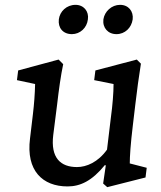

<svg xmlns="http://www.w3.org/2000/svg" viewBox="-20 -760 665 793"><path d="M516 -85C516 -113 519 -163 529 -245L539 -329C547 -395 552 -434 562 -497L545 -514L374 -469L369 -429L449 -413C449 -377 445 -326 438 -275L422 -142C385 -90 337 -70 298 -70C231 -70 188 -107 200 -203L216 -329C223 -390 231 -447 241 -495L222 -514L55 -469L50 -429L125 -413C124 -371 121 -331 116 -289L104 -188C87 -55 156 10 259 10C312 10 360 -13 413 -78L417 -77L406 -2L423 13L581 -27L586 -67ZM223 -680C219 -645 240 -619 277 -619C311 -619 339 -645 343 -680C348 -713 326 -740 292 -740C255 -740 227 -713 223 -680ZM407 -680C403 -645 426 -619 461 -619C496 -619 523 -645 528 -680C532 -713 511 -740 476 -740C441 -740 412 -713 407 -680Z"/></svg>

Font: TPK Tissa Web Medium
Style: Italic
Weight: 500
Italic angle: -7°
Designer: Jacques Le Bailly, Suppakit Chalermlarp | Katatrad Co.,Ltd.
Foundry: Jacques Le Bailly, Cadson Demak Co.,Ltd.
Version: Version 5.000;Glyphs 3.1.2 (3151)